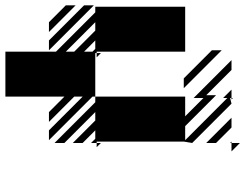

<svg xmlns="http://www.w3.org/2000/svg" viewBox="-124 -791 910 712"><g transform="rotate(90 331.0 -435.0)"><path d="M125 -161.5 -5.2 -291.7V-328.1L161.5 -161.5ZM57.3 -161.5 -5.2 -224V-260.4L93.8 -161.5ZM505.2 -833.3 500 -838.5H505.2ZM505.2 -744.8 411.5 -838.5H447.9L505.2 -781.2ZM338.5 -807.3 307.3 -838.5H338.5V-833.3L359.4 -838.5L505.2 -692.7L500 -661.5V-338.5H505.2V-317.7L489.6 -333.3H458.3L505.2 -286.5V-250L421.9 -333.3H390.6L505.2 -218.8V-182.3L354.2 -333.3H333.3V-322.9L494.8 -161.5H458.3L333.3 -286.5V-255.2L427.1 -161.5H390.6L333.3 -218.8V0H166.7V-187.5L20.8 -333.3H0V-666.7H166.7V-338.5H171.9V-333.3H333.3V-666.7H406.2L338.5 -734.4V-697.9L197.9 -838.5H234.4L328.1 -744.8V-781.2L442.7 -666.7H494.8L338.5 -822.9ZM265.6 -661.5 161.5 -765.6V-802.1L302.1 -661.5ZM505.2 -338.5H520.8L505.2 -354.2ZM171.9 -338.5H187.5L171.9 -354.2ZM505.2 -838.5H536.5L505.2 -869.8ZM338.5 -838.5H343.8L338.5 -843.8ZM166.7 -224V-255.2L88.5 -333.3H57.3ZM166.7 -291.7V-322.9L156.2 -333.3H125Z"/></g></svg>

Font: 0xA000-Monochrome
Style: Monochrome
Weight: 400
Version: Version 0.1